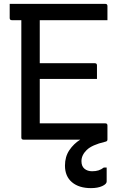

<svg xmlns="http://www.w3.org/2000/svg" viewBox="-20 -720 640 990"><path d="M101 0Q90 0 90 -11V-616H41Q30 -616 30 -627V-700H523Q534 -700 534 -689V-616H185V-394H469Q480 -394 480 -383V-313H185V-84H523Q534 -84 534 -73V0Q534 9 522 11Q454 27 427 53.5Q400 80 400 111Q400 137 415.5 150Q431 163 455 163Q474 163 488 158.5Q502 154 515 144H530V216Q530 229 507 239.5Q484 250 449 250Q387 250 351 219.5Q315 189 315 134Q315 88 337.5 54.5Q360 21 394 0Z"/></svg>

Font: Recursive Mn Lnr St
Style: Regular
Weight: 400
Monospace: yes
Version: Version 1.079;hotconv 1.0.112;makeotfexe 2.5.65598; ttfautoh